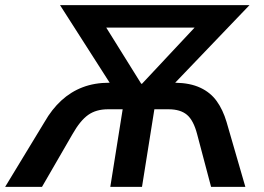

<svg xmlns="http://www.w3.org/2000/svg" viewBox="-52 -725 1023 745"><path d="M-32 0 121 -252Q149 -301 186 -335Q223 -369 269 -386.5Q315 -404 372 -404H416L394 -372L181 -705H916L598 -373L584 -404H629Q686 -403 725.5 -384.5Q765 -366 789 -332.5Q813 -299 827 -252L900 0H767L713 -204Q699 -258 673.5 -279.5Q648 -301 602 -301H547L499 0H376L424 -301H367Q321 -301 290 -279Q259 -257 229 -204L111 0ZM496 -400H499L735 -652L734 -618H329L339 -652Z"/></svg>

Font: Nunito Sans 10pt SemiCondensed
Style: Bold Italic
Weight: 700
Width: 4
Italic angle: -9°
Designer: Vernon Adams
Foundry: Vernon Adams
Version: Version 3.101;gftools[0.9.27]